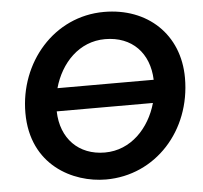

<svg xmlns="http://www.w3.org/2000/svg" viewBox="-52 -767 882 833"><g transform="rotate(-5 389.0 -350.5)"><path d="M377 12C592 12 756 -167 756 -397C756 -588 619 -713 431 -713C212 -713 53 -525 53 -306C53 -78 233 12 377 12ZM382 -105C268 -105 192 -182 189 -301H608C578 -194 496 -105 382 -105ZM201 -401C231 -509 312 -595 425 -595C543 -595 616 -517 620 -401Z"/></g></svg>

Font: Fixel Display 20240404 SemiBold
Style: Italic
Weight: 600
Italic angle: -10°
Designer: AlfaBravo + MacPaw
Foundry: Kyrylo Tkachov, Marchela Mozhyna, Serhii Makarenko, Maria Weinstein, Zakhar Kryvoshyya
Version: Version 1.211;Glyphs 3.2 (3225)